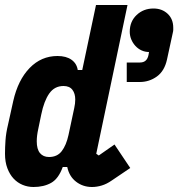

<svg xmlns="http://www.w3.org/2000/svg" viewBox="-36 -734 713 768"><path d="M215 -66Q198 -19 168.5 -2.5Q139 14 98 14Q75 14 54.5 5.5Q34 -3 18.5 -19.5Q3 -36 -6.5 -61Q-16 -86 -16 -119Q-16 -144 -14 -173Q-12 -202 -4 -235L17 -330Q36 -414 82.5 -462Q129 -510 194 -510Q229 -510 250 -495Q271 -480 275 -454H293L348 -714H474L349 -119L359 -112L422 -156L485 -62L411 -12Q391 2 371 8Q351 14 332 14Q296 14 268.5 -7Q241 -28 233 -66ZM632 -496Q622 -450 591.5 -428Q561 -406 523 -406H471V-484H524Q552 -484 558 -514L560 -526Q544 -526 530 -532.5Q516 -539 505.5 -550.5Q495 -562 489 -576.5Q483 -591 483 -607Q483 -648 510.5 -674Q538 -700 578 -700Q612 -700 634.5 -679Q657 -658 657 -623Q657 -618 657 -614Q657 -610 655 -602ZM218 -390Q182 -390 161 -360Q140 -330 129 -276L117 -218Q111 -191 111 -169Q111 -137 124 -121.5Q137 -106 160 -106Q193 -106 211 -129.5Q229 -153 238 -194L261 -302Q263 -311 264 -319.5Q265 -328 265 -336Q265 -360 253.5 -375Q242 -390 218 -390Z"/></svg>

Font: Space Mono
Style: Bold Italic
Weight: 700
Italic angle: -12°
Monospace: yes
Designer: Colophon Foundry / Benjamin Critton
Foundry: Colophon Foundry
Version: Version 1.000;PS 1.000;hotconv 1.0.81;makeotf.lib2.5.63406